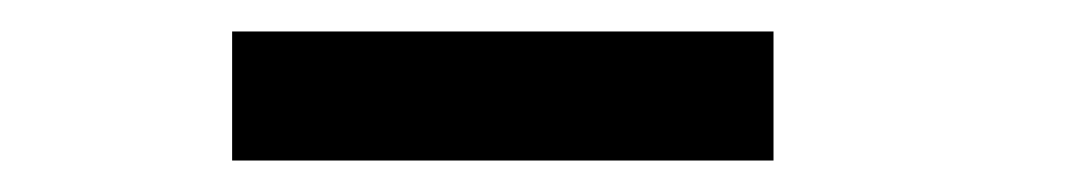

<svg xmlns="http://www.w3.org/2000/svg" viewBox="-20 -741 690 122"><path d="M127.5 -639V-721H471.5V-639Z"/></svg>

Font: Trispace Medium
Style: Regular
Weight: 500
Designer: Tyler Finck
Foundry: Etcetera Type Company
Version: Version 1.210; ttfautohint (v1.8.3)